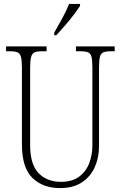

<svg xmlns="http://www.w3.org/2000/svg" viewBox="-20 -951 618 981"><path d="M287 10Q199 10 145.5 -42Q92 -94 92 -214V-607Q92 -643 87 -660.5Q82 -678 69.5 -683.5Q57 -689 33 -689H11V-714H218V-689H193Q169 -689 156.5 -683.5Q144 -678 139 -660Q134 -642 134 -605V-210Q134 -111 177 -66.5Q220 -22 291 -22Q349 -22 384.5 -48.5Q420 -75 436 -117.5Q452 -160 452 -207V-606Q452 -643 447.5 -660.5Q443 -678 430 -683.5Q417 -689 393 -689H368V-714H566V-689H545Q521 -689 508 -683.5Q495 -678 490.5 -660Q486 -642 486 -605V-205Q486 -145 464 -96.5Q442 -48 398 -19Q354 10 287 10ZM257 -784Q279 -823 299.5 -860Q320 -897 333 -931H389V-921Q378 -904 357.5 -876.5Q337 -849 312.5 -821Q288 -793 268 -771H257Z"/></svg>

Font: Noto Serif Tamil Condensed ExtraLight
Style: Regular
Weight: 200
Width: 3
Designer: Indian Type Foundry, Tom Grace, and the Monotype Design Team
Foundry: Monotype Imaging Inc.
Version: Version 2.004; ttfautohint (v1.8.4.7-5d5b)